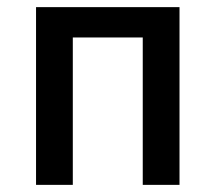

<svg xmlns="http://www.w3.org/2000/svg" viewBox="-20 -518 604 538"><path d="M81 0V-498H483V0H380V-413H184V0Z"/></svg>

Font: Nunito Sans 7pt Condensed SemiBold
Style: Regular
Weight: 600
Width: 3
Designer: Vernon Adams
Foundry: Vernon Adams
Version: Version 3.101;gftools[0.9.27]